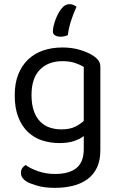

<svg xmlns="http://www.w3.org/2000/svg" viewBox="-20 -704 577 926"><path d="M278 -664Q294 -684 316 -684Q325 -684 334.5 -680Q344 -676 349 -671Q333 -637 322 -601.5Q311 -566 307 -534Q299 -531 290.5 -529Q282 -527 273 -527Q256 -527 245.5 -533.5Q235 -540 235 -552Q235 -565 239 -581Q243 -597 249 -612.5Q255 -628 262.5 -641.5Q270 -655 278 -664ZM384 -48Q367 -34 337.5 -24Q308 -14 267 -14Q223 -14 184 -26.5Q145 -39 115.5 -66.5Q86 -94 68.5 -138Q51 -182 51 -245Q51 -302 68 -345Q85 -388 115.5 -417Q146 -446 188 -460.5Q230 -475 281 -475Q327 -475 365.5 -463.5Q404 -452 430 -435Q445 -425 454.5 -412.5Q464 -400 464 -382V20Q464 70 447.5 104.5Q431 139 401.5 160.5Q372 182 332 192Q292 202 246 202Q195 202 159.5 191.5Q124 181 111 173Q81 156 81 130Q81 116 87.5 106.5Q94 97 104 92Q125 108 163 121.5Q201 135 246 135Q313 135 348.5 106.5Q384 78 384 15ZM276 -80Q316 -80 341.5 -92.5Q367 -105 384 -121V-381Q367 -392 341.5 -400.5Q316 -409 281 -409Q213 -409 172.5 -368Q132 -327 132 -246Q132 -201 143 -169.5Q154 -138 173.5 -118Q193 -98 219.5 -89Q246 -80 276 -80Z"/></svg>

Font: Baloo Chettan 2
Style: Regular
Weight: 400
Designer: Maithili Shingre, Unnati Kotecha and Ek Type
Foundry: Ek Type
Version: Version 1.640;hotconv 1.0.111;makeotfexe 2.5.65597; ttfautoh